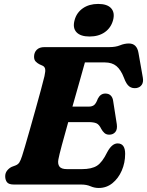

<svg xmlns="http://www.w3.org/2000/svg" viewBox="-20 -940 749 978"><path d="M393.5 0H51.5Q24.5 0 15.5 -12Q6.5 -24 6.5 -42Q6.5 -58.5 16 -70.8Q25.5 -83 39.5 -90L59.5 -97.5Q72 -102.5 78.5 -112.5Q85 -122.5 92.5 -145.5Q96.5 -157 107.2 -193.8Q118 -230.5 132.2 -280.5Q146.5 -330.5 161.2 -383.5Q176 -436.5 188.2 -481.5Q200.5 -526.5 206.5 -552Q212.5 -578.5 209.8 -589.5Q207 -600.5 197.5 -605L180 -613Q170.5 -618 162 -626.5Q153.5 -635 153.5 -651Q153.5 -672.5 167 -686.2Q180.5 -700 206.5 -700H536.5Q569 -700 591.5 -709.2Q614 -718.5 636.5 -718.5Q677.5 -718.5 685.5 -670L707.5 -545Q711.5 -522 702.2 -508.2Q693 -494.5 675 -491.5Q654 -488.5 638.8 -499.5Q623.5 -510.5 611.5 -543.5Q595.5 -585 573 -603.5Q550.5 -622 514.5 -622H412.5Q404 -590 386.2 -528.2Q368.5 -466.5 349 -397H432.5Q448.5 -397 458.8 -404.5Q469 -412 478.5 -437.5Q492 -463.5 516.5 -463.5Q534.5 -463.5 544.5 -453Q554.5 -442.5 556.5 -425L575 -307Q578.5 -280 567 -267Q555.5 -254 536.5 -254Q521.5 -254 512 -262.5Q502.5 -271 496 -283Q485 -306 471 -312Q457 -318 431 -318H327.5Q309 -253 295 -200.5Q281 -148 277.5 -128.5Q273 -105.5 282.5 -92Q292 -78.5 321.5 -78.5H397Q447 -78.5 474 -95.8Q501 -113 526 -164.5Q550 -209.5 579 -209.5Q617.5 -209.5 617.5 -156.5Q617.5 -110.5 600.2 -71Q583 -31.5 552.8 -7Q522.5 17.5 483 17.5Q461 17.5 441 8.8Q421 0 393.5 0ZM436 -754Q390 -754 369.5 -776Q349 -798 360 -837.5Q370 -875.5 402 -897.8Q434 -920 480 -920Q526.5 -920 546.2 -897.8Q566 -875.5 556 -837.5Q545.5 -798.5 514 -776.2Q482.5 -754 436 -754Z"/></svg>

Font: Fraunces 9pt SuperSoft
Style: Bold Italic
Weight: 700
Italic angle: -16°
Version: Version 1.000;[b76b70a41]